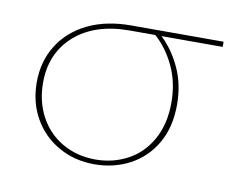

<svg xmlns="http://www.w3.org/2000/svg" viewBox="-54 -477 684 550"><g transform="rotate(10 287.5 -202.0)"><path d="M555 -392H377Q411 -360 433 -312.5Q455 -265 455 -206Q455 -140 427.5 -93Q400 -46 353.5 -21.5Q307 3 251 3Q193 3 146.5 -23.5Q100 -50 74 -96Q48 -142 48 -200Q48 -261 77.5 -308Q107 -355 160.5 -381Q214 -407 286 -407H555ZM359 -392H285Q184 -392 125 -340Q66 -288 66 -202Q66 -147 89.5 -103.5Q113 -60 155.5 -35.5Q198 -11 252 -11Q302 -11 344.5 -33.5Q387 -56 412.5 -101Q438 -146 438 -209Q438 -267 416 -314Q394 -361 359 -392Z"/></g></svg>

Font: Ysabeau Thin
Style: Regular
Weight: 200
Designer: Christian Thalmann (Catharsis Fonts)
Version: Version 0.003